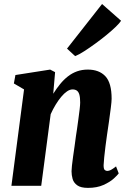

<svg xmlns="http://www.w3.org/2000/svg" viewBox="-20 -904 618 934"><path d="M239 -448Q255 -473.5 272.5 -495Q290 -516.5 310.5 -532.5Q331 -548.5 355 -557Q379 -565.5 407 -565.5Q462 -565.5 492.5 -533.2Q523 -501 523 -423.5Q523 -410.5 519 -378.8Q515 -347 509.8 -310.5Q504.5 -274 500.5 -247Q497 -222 493.2 -193Q489.5 -164 487 -139Q484.5 -114 484 -100Q484 -82 489.5 -77.2Q495 -72.5 501.5 -72.5Q510 -72.5 519.2 -77.2Q528.5 -82 544.5 -94.5L557.5 -60.5Q552 -52.5 533.5 -35.5Q515 -18.5 483.2 -4.2Q451.5 10 408 10Q373 10 355.8 -2.5Q338.5 -15 333.2 -33.5Q328 -52 328 -71Q328 -79.5 330 -98.5Q332 -117.5 335.5 -142Q339 -166.5 342.8 -192.8Q346.5 -219 349.5 -242.5Q351.5 -253 354.5 -275.2Q357.5 -297.5 361.2 -323.8Q365 -350 367.5 -372.5Q370 -395 370 -405Q370 -430 366 -443.8Q362 -457.5 353.8 -463.2Q345.5 -469 333 -469Q320 -469 306 -459.5Q292 -450 278 -433.2Q264 -416.5 250.8 -394.8Q237.5 -373 226.5 -348.5L180.5 0H35.5L97 -469L47.5 -498L55 -539L224 -565.5L248 -553ZM306 -667.5 476.5 -884.5 569 -803Q562.5 -792.5 543.8 -774.2Q525 -756 498.5 -734.2Q472 -712.5 443.5 -691.8Q415 -671 389.2 -654.5Q363.5 -638 345.5 -631Z"/></svg>

Font: Merriweather 24pt SemiCondensed Black
Style: Italic
Weight: 900
Width: 4
Italic angle: -7.8°
Designer: Eben Sorkin
Foundry: Eben Sorkin
Version: Version 2.101